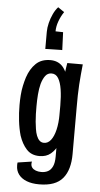

<svg xmlns="http://www.w3.org/2000/svg" viewBox="-64 -857 553 1062"><g transform="rotate(5 212.5 -326.5)"><path d="M195 166Q154 166 125 154.5Q96 143 80.5 122Q65 101 65 73Q65 68 65 64Q65 60 66 56L145 44Q144 47 143.5 50Q143 53 143 57Q143 69 150 78Q157 87 170.5 92Q184 97 201 97Q222 97 238 88.5Q254 80 263.5 60Q273 40 273 5Q273 -20 273 -61Q273 -102 273.5 -156.5Q274 -211 274 -276Q274 -314 275 -346Q276 -378 278.5 -406.5Q281 -435 284 -461.5Q287 -488 292 -516H378Q375 -489 372.5 -460.5Q370 -432 368 -403Q366 -374 365.5 -342.5Q365 -311 365 -278Q365 -227 365 -188.5Q365 -150 365 -120Q365 -90 365 -65Q365 -40 365 -16Q365 26 355.5 60Q346 94 326 118Q306 142 273.5 154Q241 166 195 166ZM183 10Q138 10 111.5 -19Q85 -48 70 -93Q59 -131 54 -174.5Q49 -218 49 -262Q49 -289 51 -316.5Q53 -344 58.5 -369.5Q64 -395 71 -417Q87 -465 117.5 -494.5Q148 -524 198 -524Q239 -524 264.5 -497.5Q290 -471 302.5 -411Q315 -351 315 -250L274 -278Q274 -329 268 -367.5Q262 -406 248.5 -428.5Q235 -451 211 -451Q189 -451 176 -433.5Q163 -416 155 -388Q148 -361 145.5 -328.5Q143 -296 143 -263Q143 -242 143.5 -220Q144 -198 146 -177.5Q148 -157 151 -138Q154 -117 160.5 -100.5Q167 -84 177 -74.5Q187 -65 202 -65Q224 -65 240 -85.5Q256 -106 265 -143.5Q274 -181 274 -231L315 -250Q315 -230 313 -198Q311 -166 304.5 -130Q298 -94 284 -62.5Q270 -31 245.5 -10.5Q221 10 183 10ZM164 -583Q164 -607 164 -630.5Q164 -654 164 -678Q164 -701 170.5 -727.5Q177 -754 188.5 -778.5Q200 -803 215 -819L250 -795Q233 -770 222.5 -741Q212 -712 212 -685L254 -684L258 -585Z"/></g></svg>

Font: Truculenta SemiBold
Style: Regular
Weight: 600
Version: Version 1.002